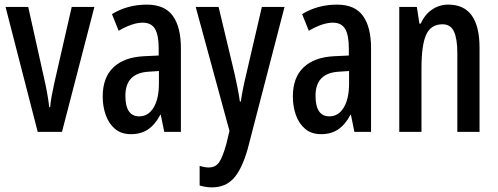

<svg xmlns="http://www.w3.org/2000/svg" viewBox="-20 -570 2153 830"><path d="M143 0 4 -540H102L171 -230Q178 -200 183.5 -169.5Q189 -139 193 -107H197Q198 -126 203 -153Q208 -180 215 -212L290 -540H388L248 0Z M615 -550Q692 -550 727 -501.5Q762 -453 762 -362V0H690L675 -74H673Q651 -32 620.5 -11Q590 10 546 10Q504 10 477 -13Q450 -36 437 -73Q424 -110 424 -153Q424 -235 470.5 -279Q517 -323 603 -327L666 -330V-361Q666 -418 650 -445Q634 -472 597 -472Q553 -472 493 -437L464 -509Q531 -550 615 -550ZM622 -260Q522 -254 522 -156Q522 -67 582 -67Q621 -67 644 -105Q667 -143 667 -209V-263Z M826 -540H925L995 -247Q1001 -219 1007 -189.5Q1013 -160 1017 -131H1021Q1028 -181 1044 -247L1112 -540H1210L1051 73Q1026 161 990.5 200.5Q955 240 896 240Q883 240 870 238Q857 236 843 232V147Q852 150 862.5 152Q873 154 882 154Q911 154 926.5 132.5Q942 111 958 54L972 -4Z M1437 -550Q1514 -550 1549 -501.5Q1584 -453 1584 -362V0H1512L1497 -74H1495Q1473 -32 1442.5 -11Q1412 10 1368 10Q1326 10 1299 -13Q1272 -36 1259 -73Q1246 -110 1246 -153Q1246 -235 1292.5 -279Q1339 -323 1425 -327L1488 -330V-361Q1488 -418 1472 -445Q1456 -472 1419 -472Q1375 -472 1315 -437L1286 -509Q1353 -550 1437 -550ZM1444 -260Q1344 -254 1344 -156Q1344 -67 1404 -67Q1443 -67 1466 -105Q1489 -143 1489 -209V-263Z M1918 -550Q2053 -550 2053 -363V0H1957V-341Q1957 -402 1942.5 -433.5Q1928 -465 1893 -465Q1843 -465 1822.5 -420.5Q1802 -376 1802 -274V0H1706V-540H1782L1793 -468H1799Q1816 -507 1847.5 -528.5Q1879 -550 1918 -550Z"/></svg>

Font: Noto Sans Lao UI ExtCond Med
Style: Regular
Weight: 500
Width: 2
Designer: Monotype Design Team
Foundry: Monotype Imaging Inc.
Version: Version 2.000; ttfautohint (v1.8.4.7-5d5b)